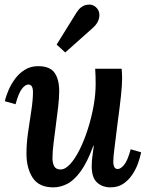

<svg xmlns="http://www.w3.org/2000/svg" viewBox="-20 -796 636 827"><path d="M210 11Q148 11 121 -30Q94 -71 94 -135Q94 -178 101 -226.5Q108 -275 115 -320.5Q122 -366 122 -399Q122 -432 102 -432Q89 -432 74.5 -413.5Q60 -395 47 -347L1 -360Q5 -380 16 -406Q27 -432 44.5 -456Q62 -480 87 -495.5Q112 -511 144 -511Q195 -511 215 -482.5Q235 -454 235 -403Q235 -374 230.5 -335.5Q226 -297 220.5 -256Q215 -215 210.5 -178Q206 -141 206 -115Q206 -94 213.5 -80Q221 -66 241 -66Q261 -66 282.5 -89.5Q304 -113 323.5 -152.5Q343 -192 358.5 -240.5Q374 -289 383 -339Q392 -389 392 -434Q392 -448 391.5 -468Q391 -488 390 -500H504Q505 -484 505.5 -476.5Q506 -469 506 -459Q506 -430 501 -383Q496 -336 487 -270Q478 -195 473 -157.5Q468 -120 468 -100Q468 -68 487 -68Q500 -68 515 -86.5Q530 -105 543 -153L588 -140Q584 -120 575 -94Q566 -68 550 -44Q534 -20 511 -4.5Q488 11 456 11Q421 11 398 -10Q375 -31 375 -80Q375 -102 378 -123Q381 -144 384 -168H382Q356 -97 327.5 -58Q299 -19 269.5 -4Q240 11 210 11ZM261 -570 224 -604 309 -741Q327 -770 352 -775Q377 -780 393 -765Q411 -749 407.5 -723Q404 -697 380 -676Z"/></svg>

Font: Lora SemiBold
Style: Italic
Weight: 600
Italic angle: -3°
Designer: Olga Karpushina, Alexei Vanyashin (Cyrillic)
Foundry: Cyreal
Version: Version 3.011; ttfautohint (v1.8.4.7-5d5b)